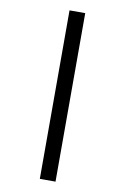

<svg xmlns="http://www.w3.org/2000/svg" viewBox="-103 -882 706 1084"><g transform="rotate(10 250.0 -340.0)"><path d="M205 143V-823H295V143Z"/></g></svg>

Font: Iosevka Custom Medium
Style: Regular
Weight: 500
Monospace: yes
Designer: Belleve Invis
Foundry: Belleve Invis
Version: Version 32.5.0; ttfautohint (v1.8.4)